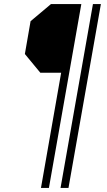

<svg xmlns="http://www.w3.org/2000/svg" viewBox="-20 -720 526 942"><path d="M280 -363H178L102 -455L130 -616L230 -700H379L220 202H181ZM436 -700H475L316 202H277Z"/></svg>

Font: Chakra Petch ExtraLight
Style: Italic
Weight: 275
Italic angle: -10°
Designer: Katatrad Aksorn Co.,Ltd.
Foundry: Cadson Demak Co.,Ltd.
Version: Version 1.000; ttfautohint (v1.6)